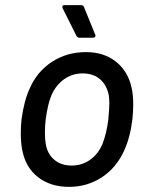

<svg xmlns="http://www.w3.org/2000/svg" viewBox="-20 -720 565 748"><path d="M67 -134Q61 -163 61 -201Q61 -229 64 -256Q74 -329 96 -376Q125 -442 183 -479.5Q241 -517 315 -517Q385 -517 432 -479.5Q479 -442 493 -377Q499 -349 499 -313Q499 -286 496 -257Q488 -187 464 -134Q434 -67 377 -29.5Q320 8 249 8Q177 8 128.5 -29.5Q80 -67 67 -134ZM380 -161Q396 -204 402 -255Q406 -299 406 -317Q406 -330 404 -348Q396 -389 369.5 -411.5Q343 -434 302 -434Q262 -434 230 -411.5Q198 -389 180 -348Q166 -314 158 -255Q155 -228 155 -203Q155 -179 158 -161Q164 -121 191 -98Q218 -75 259 -75Q299 -75 331 -97.5Q363 -120 380 -161ZM352 -581Q352 -577 349 -575Q346 -573 341 -573H289Q283 -573 278 -580L224 -688Q223 -690 223 -694Q223 -700 231 -700H296Q304 -700 307 -693L351 -585Q352 -584 352 -581Z"/></svg>

Font: Barlow Medium
Style: Italic
Weight: 500
Italic angle: -7°
Designer: Jeremy Tribby
Foundry: Tribby Type
Version: Version 1.408